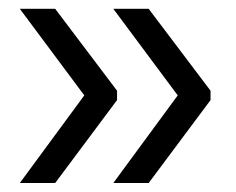

<svg xmlns="http://www.w3.org/2000/svg" viewBox="-20 -461 535 436"><path d="M25 -441 171.4 -244.4 25 -45.4H105.3L245.8 -233.7V-255L105.3 -441ZM237.3 -441 383.6 -244.4 237.3 -45.4H317.6L458.1 -233.7V-255L317.6 -441Z"/></svg>

Font: Anek Malayalam Medium
Style: Regular
Weight: 500
Designer: Maithili Shingre (Malayalam) & Yesha Goshar (Latin)
Foundry: Ek Type
Version: Version 1.003